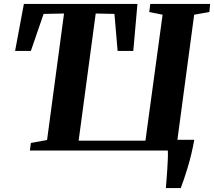

<svg xmlns="http://www.w3.org/2000/svg" viewBox="-20 -763 1085 973"><path d="M820.5 190Q822 172.5 824 147.2Q826 122 827.8 94.5Q829.5 67 830.5 42Q831.5 17 830.5 0H131.5L136.5 -38.5L218.5 -53.5L304.5 -694.5L201 -692.5L136.5 -505H56.5L101 -743H676.5L655.5 -505H576L560 -692.5L465 -694.5L378.5 -50H717L804 -688.5L736.5 -702L741.5 -743H1045L1041 -702L964 -688.5L879 -54.5H964.5Q958 -17.5 949.2 19Q940.5 55.5 930.5 88.2Q920.5 121 911.5 147.2Q902.5 173.5 896 190Z"/></svg>

Font: Merriweather 60pt ExtraBold
Style: Italic
Weight: 800
Italic angle: -7.8°
Version: Version 2.101